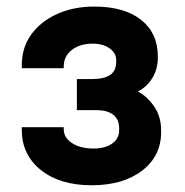

<svg xmlns="http://www.w3.org/2000/svg" viewBox="-20 -546 550 572"><path d="M44.9 -167H169.9V-161.1Q169.9 -135.7 194.8 -119.6Q219.7 -103.5 258.8 -103.5Q293 -103.5 314 -118.2Q335 -132.8 335 -158.2V-163.1Q335 -190.4 317.4 -204.1Q299.8 -217.8 268.6 -217.8H209V-310.5H254.9Q290 -310.5 308.1 -322.8Q326.2 -335 326.2 -362.3V-367.2Q326.2 -387.7 306.6 -401.9Q287.1 -416 255.9 -416Q218.8 -416 194.3 -397.5Q169.9 -378.9 169.9 -347.7V-342.8H44.9V-351.6Q44.9 -404.3 73.2 -443.4Q101.6 -482.4 150.4 -504.4Q199.2 -526.4 260.7 -526.4Q350.6 -526.4 400.4 -486.8Q450.2 -447.3 450.2 -377.9V-374Q450.2 -340.8 434.1 -314Q418 -287.1 390.6 -273.4Q418.9 -258.8 439.5 -228.5Q460 -198.2 460 -158.2V-152.3Q460 -81.1 403.3 -37.6Q346.7 5.9 252.9 5.9Q158.2 5.9 101.6 -39.6Q44.9 -85 44.9 -159.2Z"/></svg>

Font: Dinish
Style: Bold
Weight: 700
Designer: Bert Driehuis
Foundry: Playbeing
Version: Version 3.006; git-39231f3c-release